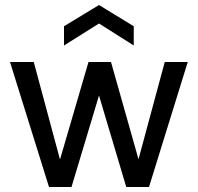

<svg xmlns="http://www.w3.org/2000/svg" viewBox="-20 -748 790 768"><path d="M176 0 20 -500H115L220 -110L334 -500H424L534 -111L639 -500H731L576 0H485L376 -366L266 0ZM236 -566V-643L376 -728L515 -643V-566L376 -654Z"/></svg>

Font: Envelope Sans Variable
Style: Regular
Weight: 500
Designer: Andreas Rasmussen / Norman Anderson
Foundry: mail.de GmbH
Version: Version 1.150